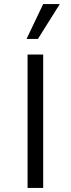

<svg xmlns="http://www.w3.org/2000/svg" viewBox="-20 -927 349 947"><path d="M116 -658H193V0H116ZM193 -907H275L167 -735H111Z"/></svg>

Font: LXGW Bright GB
Style: Regular
Weight: 400
Designer: Christian Thalmann (Catharsis Fonts)
Foundry: LXGW / Christian Thalmann (Catharsis Fonts) / Fontworks Inc.
Version: Version 5.510